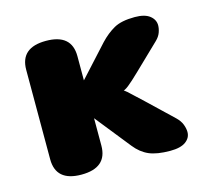

<svg xmlns="http://www.w3.org/2000/svg" viewBox="-78 -584 776 690"><g transform="rotate(-15 309.5 -239.0)"><path d="M145.5 9.5Q50.5 9.5 50.5 -73V-405.5Q50.5 -488 145.5 -488Q241 -488 241 -405.5V-275H204L345.5 -430Q370.5 -456.5 398.2 -472.2Q426 -488 476 -488Q513 -488 531.5 -473.5Q550 -459 550 -437.5Q550 -425.5 545 -411.5Q540 -397.5 527 -385L432.5 -294Q404 -266.5 388.8 -254.5Q373.5 -242.5 365.5 -242.5V-245Q369.5 -245 381.5 -234.5Q393.5 -224 432.5 -187L526.5 -97.5Q541 -83.5 546.8 -68.2Q552.5 -53 552.5 -40Q552.5 -18.5 533.5 -4.5Q514.5 9.5 476 9.5Q426 9.5 396.8 -3.2Q367.5 -16 345 -44.5L218 -203.5H241V-73Q241 9.5 145.5 9.5Z"/></g></svg>

Font: Sono Monospace ExtraBold
Style: Regular
Weight: 800
Version: Version 2.112